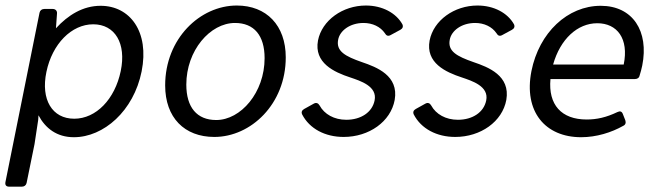

<svg xmlns="http://www.w3.org/2000/svg" viewBox="-22 -495 2435 709"><path d="M349.6 -473.6C284.2 -473.6 229.5 -439.5 184.6 -390.6L188.5 -445.3C189.5 -455.1 182.6 -461.9 172.9 -461.9H141.6C132.8 -461.9 126 -457 124 -448.2L-2 177.7C-3.9 188.5 1 194.3 11.7 194.3H58.6C67.4 194.3 74.2 189.5 76.2 180.7L105.5 37.1L119.1 -52.7L120.1 -69.3C145.5 -21.5 187.5 11.7 251 11.7C360.4 11.7 471.7 -85 501 -231.4C530.3 -377.9 458 -473.6 349.6 -473.6ZM423.8 -232.4C402.3 -128.9 333 -56.6 252 -56.6C170.9 -56.6 127.9 -127 149.4 -229.5C170.9 -333 242.2 -405.3 322.3 -405.3C402.3 -405.3 445.3 -335 423.8 -232.4Z M769.5 10.7C904.3 10.7 1033.2 -110.4 1033.2 -283.2C1033.2 -401.4 961.9 -474.6 852.5 -474.6C716.8 -474.6 587.9 -352.5 587.9 -179.7C587.9 -60.5 659.2 10.7 769.5 10.7ZM776.4 -51.8C705.1 -51.8 666 -98.6 666 -182.6C666 -308.6 753.9 -410.2 845.7 -410.2C916 -410.2 955.1 -364.3 955.1 -280.3C955.1 -153.3 867.2 -51.8 776.4 -51.8Z M1247.1 10.7C1340.8 10.7 1420.9 -45.9 1435.5 -126C1451.2 -215.8 1369.1 -247.1 1314.5 -265.6C1252.9 -287.1 1218.8 -305.7 1226.6 -347.7C1232.4 -381.8 1270.5 -410.2 1320.3 -410.2C1353.5 -410.2 1382.8 -396.5 1399.4 -372.1C1404.3 -363.3 1411.1 -360.4 1419.9 -365.2L1456.1 -384.8C1464.8 -389.6 1467.8 -396.5 1463.9 -405.3C1440.4 -447.3 1389.6 -474.6 1329.1 -474.6C1243.2 -474.6 1167 -419.9 1152.3 -345.7C1136.7 -262.7 1211.9 -228.5 1271.5 -209C1308.6 -196.3 1372.1 -176.8 1361.3 -124C1352.5 -80.1 1310.5 -52.7 1256.8 -52.7C1211.9 -52.7 1175.8 -73.2 1158.2 -105.5C1153.3 -114.3 1145.5 -117.2 1136.7 -112.3L1101.6 -92.8C1092.8 -87.9 1089.8 -81.1 1093.8 -72.3C1121.1 -19.5 1178.7 10.7 1247.1 10.7Z M1659.2 10.7C1752.9 10.7 1833 -45.9 1847.7 -126C1863.3 -215.8 1781.2 -247.1 1726.6 -265.6C1665 -287.1 1630.9 -305.7 1638.7 -347.7C1644.5 -381.8 1682.6 -410.2 1732.4 -410.2C1765.6 -410.2 1794.9 -396.5 1811.5 -372.1C1816.4 -363.3 1823.2 -360.4 1832 -365.2L1868.2 -384.8C1877 -389.6 1879.9 -396.5 1876 -405.3C1852.5 -447.3 1801.8 -474.6 1741.2 -474.6C1655.3 -474.6 1579.1 -419.9 1564.5 -345.7C1548.8 -262.7 1624 -228.5 1683.6 -209C1720.7 -196.3 1784.2 -176.8 1773.4 -124C1764.6 -80.1 1722.7 -52.7 1668.9 -52.7C1624 -52.7 1587.9 -73.2 1570.3 -105.5C1565.4 -114.3 1557.6 -117.2 1548.8 -112.3L1513.7 -92.8C1504.9 -87.9 1502 -81.1 1505.9 -72.3C1533.2 -19.5 1590.8 10.7 1659.2 10.7Z M2196.3 -473.6C2074.2 -473.6 1968.8 -375 1940.4 -232.4C1911.1 -83 1991.2 11.7 2124 11.7C2180.7 11.7 2236.3 -5.9 2279.3 -30.3C2288.1 -34.2 2290 -42 2287.1 -50.8L2278.3 -73.2C2274.4 -84 2267.6 -85.9 2257.8 -81.1C2216.8 -61.5 2181.6 -53.7 2144.5 -53.7C2050.8 -53.7 2002 -108.4 2010.7 -203.1H2322.3C2331.1 -203.1 2337.9 -207 2339.8 -215.8C2343.8 -227.5 2346.7 -240.2 2349.6 -252.9C2375 -379.9 2314.5 -473.6 2196.3 -473.6ZM2281.2 -256.8H2020.5C2046.9 -350.6 2110.4 -409.2 2183.6 -409.2C2256.8 -409.2 2300.8 -352.5 2281.2 -256.8Z"/></svg>

Font: Ed Sans Neue
Style: Italic
Weight: 400
Italic angle: -11°
Designer: Stephen Hutchings
Version: Version 1.004;PS 001.004;hotconv 1.0.88;makeotf.lib2.5.64775